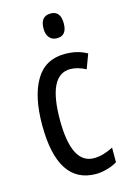

<svg xmlns="http://www.w3.org/2000/svg" viewBox="-116 -796 578 862"><g transform="rotate(-15 173.5 -364.5)"><path d="M221 10Q43 10 43 -265Q43 -397 87.5 -472Q132 -547 223 -547Q255 -547 280 -540.5Q305 -534 326 -522L301 -455Q263 -475 229 -475Q126 -475 126 -266Q126 -61 230 -61Q252 -61 274.5 -67.5Q297 -74 320 -86V-18Q299 -5 271.5 2.5Q244 10 221 10ZM209 -739Q255 -739 255 -681Q255 -624 209 -624Q187 -624 174 -639Q161 -654 161 -681Q161 -739 209 -739Z"/></g></svg>

Font: Noto Sans Khmer UI ExtraCondensed
Style: Regular
Weight: 400
Width: 2
Designer: Danh Hong and the Monotype Design Team
Foundry: Monotype Imaging Inc.
Version: Version 2.002; ttfautohint (v1.8.4.7-5d5b)